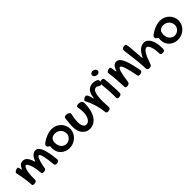

<svg xmlns="http://www.w3.org/2000/svg" viewBox="289 -1873 3222 3222"><g transform="rotate(-45 1900.0 -262.0)"><path d="M84 21Q80.6 -43.9 73 -98.9Q65.4 -153.8 57.4 -194.8Q49.3 -235.8 43.2 -261.2Q37.1 -286.6 37.1 -293Q37.1 -302.2 44.2 -311Q51.3 -319.8 62 -326.4Q72.8 -333 85.2 -336.9Q97.7 -340.8 107.9 -340.8Q116.2 -340.8 122.3 -337.9Q128.4 -335 130.9 -328.1Q133.3 -319.8 135.5 -310.8Q137.7 -301.8 140.1 -289.1Q143.1 -271 147.9 -271Q153.3 -271 160.2 -287.1Q169.9 -309.6 181.2 -324.2Q192.4 -338.9 205.3 -347.4Q218.3 -356 232.2 -359.4Q246.1 -362.8 261.2 -362.8Q307.1 -362.8 339.1 -326.7Q371.1 -290.5 389.2 -222.2Q391.6 -214.4 393.6 -212.2Q395.5 -210 397.9 -210Q400.4 -210 403.1 -212.2Q405.8 -214.4 408.2 -221.2Q419.9 -252.9 435.5 -275.1Q451.2 -297.4 468 -311.3Q484.9 -325.2 502.4 -331.5Q520 -337.9 536.1 -337.9Q565.9 -337.9 590.1 -316.2Q614.3 -294.4 633.1 -249.3Q651.9 -204.1 665.8 -135Q679.7 -65.9 689 28.8Q689 55.2 672.9 65.7Q656.7 76.2 628.9 76.2Q610.8 76.2 600.6 68.4Q590.3 60.5 588.9 47.9Q582.5 -20 575 -73Q567.4 -126 558.6 -162.4Q549.8 -198.7 539.3 -217.8Q528.8 -236.8 516.1 -236.8Q509.8 -236.8 500.2 -227.5Q490.7 -218.3 480 -193.6Q469.2 -168.9 457.5 -126.2Q445.8 -83.5 435.1 -17.1Q432.1 1.5 417.2 11.2Q402.3 21 380.9 21Q356 21 346.4 13.2Q336.9 5.4 335.9 -13.2Q334 -45.4 329.3 -77.4Q324.7 -109.4 317.9 -138.4Q311 -167.5 302.7 -192.1Q294.4 -216.8 285.2 -235.1Q275.9 -253.4 266.1 -263.7Q256.3 -273.9 247.1 -273.9Q234.9 -273.9 223.4 -256.8Q211.9 -239.7 202.9 -208.5Q193.8 -177.2 188.5 -133.3Q183.1 -89.4 183.1 -35.2Q183.1 -25.9 183.6 -16.8Q184.1 -7.8 184.1 2Q184.1 16.6 179.4 25.9Q174.8 35.2 166.3 40.5Q157.7 45.9 146.5 47.9Q135.3 49.8 122.1 49.8Q109.9 49.8 102.5 48.1Q95.2 46.4 91.3 43Q87.4 39.6 85.9 33.9Q84.5 28.3 84 21Z M756.8 -162.1Q756.8 -170.4 758.8 -180.7Q760.7 -190.9 760.7 -203.1Q760.7 -211.4 753.7 -215.8Q746.6 -220.2 737.8 -225.6Q729 -231 721.9 -239.3Q714.8 -247.6 714.8 -263.2Q714.8 -274.4 720.9 -285.6Q727.1 -296.9 738.8 -306.2Q767.6 -327.6 798.6 -344.7Q829.6 -361.8 860.6 -373.5Q891.6 -385.3 921.9 -391.6Q952.1 -397.9 980 -397.9Q1026.9 -397.9 1068.1 -380.6Q1109.4 -363.3 1139.9 -333.3Q1170.4 -303.2 1188.2 -262.9Q1206.1 -222.7 1206.1 -176.8Q1206.1 -131.8 1187.3 -91.6Q1168.5 -51.3 1136.7 -21Q1105 9.3 1062.3 27.1Q1019.5 44.9 972.2 44.9Q925.8 44.9 886.2 29.3Q846.7 13.7 817.9 -13.9Q789.1 -41.5 772.9 -79.3Q756.8 -117.2 756.8 -162.1ZM982.9 -43Q1003.4 -43 1025.4 -51.3Q1047.4 -59.6 1065.7 -75.4Q1084 -91.3 1095.9 -114.3Q1107.9 -137.2 1107.9 -166Q1107.9 -195.3 1097.2 -220.7Q1086.4 -246.1 1067.6 -264.9Q1048.8 -283.7 1023.2 -294.4Q997.6 -305.2 967.8 -305.2Q913.6 -305.2 884.8 -277.1Q856 -249 856 -190.9Q856 -159.2 865.5 -132.1Q875 -105 892.1 -85.2Q909.2 -65.4 932.4 -54.2Q955.6 -43 982.9 -43Z M1372.1 -172.9Q1372.1 -107.4 1392.1 -71.8Q1412.1 -36.1 1450.2 -36.1Q1474.1 -36.1 1494.4 -50.3Q1514.6 -64.5 1529.3 -89.8Q1543.9 -115.2 1552 -150.1Q1560.1 -185.1 1560.1 -226.1Q1560.1 -251 1558.1 -269.3Q1556.2 -287.6 1554 -302Q1551.8 -316.4 1549.8 -327.6Q1547.9 -338.9 1547.9 -349.1Q1547.9 -364.7 1561 -371.8Q1574.2 -378.9 1603 -378.9Q1639.6 -378.9 1659.9 -362.3Q1680.2 -345.7 1680.2 -314Q1680.2 -227.5 1663.3 -158.7Q1646.5 -89.8 1615 -41.7Q1583.5 6.3 1538.6 32.2Q1493.7 58.1 1438 58.1Q1398.4 58.1 1365 41.7Q1331.5 25.4 1307.4 -4.2Q1283.2 -33.7 1269.5 -74.5Q1255.9 -115.2 1255.9 -164.1Q1255.9 -182.6 1256.8 -203.6Q1257.8 -224.6 1259.8 -248.8Q1261.7 -272.9 1264.9 -301.3Q1268.1 -329.6 1272 -362.8Q1273.4 -377 1285.4 -385.5Q1297.4 -394 1315.9 -394Q1332.5 -394 1347.2 -390.6Q1361.8 -387.2 1372.3 -381.3Q1382.8 -375.5 1388.9 -367.7Q1395 -359.9 1395 -351.1Q1395 -342.3 1391.4 -323.5Q1387.7 -304.7 1383.5 -280.5Q1379.4 -256.3 1375.7 -228.3Q1372.1 -200.2 1372.1 -172.9Z M2003.4 -365.2Q1985.4 -365.2 1971.7 -355.7Q1958 -346.2 1948.2 -329.3Q1938.5 -312.5 1932.1 -289.8Q1925.8 -267.1 1921.9 -240.2Q1918 -213.4 1916.5 -184.1Q1915 -154.8 1915 -125Q1915 -85.9 1918.2 -48.1Q1921.4 -10.3 1921.4 22Q1921.4 43 1905.8 54.9Q1890.1 66.9 1861.3 66.9Q1856 66.9 1849.1 65.9Q1842.3 64.9 1836.2 62Q1830.1 59.1 1825.4 54Q1820.8 48.8 1820.3 40Q1815.9 -2.9 1807.6 -47.9Q1799.3 -92.8 1786.9 -137.5Q1774.4 -182.1 1757.1 -226.1Q1739.7 -270 1717.3 -312Q1713.4 -319.3 1710.7 -325.7Q1708 -332 1708 -337.9Q1708 -345.2 1714.6 -353.8Q1721.2 -362.3 1731.2 -369.6Q1741.2 -377 1753.2 -381.6Q1765.1 -386.2 1776.4 -386.2Q1794.9 -386.2 1809.1 -360.6Q1823.2 -335 1835.4 -278.8Q1837.9 -269 1839.4 -265.1Q1840.8 -261.2 1843.3 -261.2Q1848.6 -261.2 1850.1 -277.8Q1856 -324.2 1870.1 -357.7Q1884.3 -391.1 1905.5 -412.8Q1926.8 -434.6 1954.3 -444.8Q1981.9 -455.1 2015.1 -455.1Q2034.2 -455.1 2053.7 -451.7Q2073.2 -448.2 2088.9 -441.4Q2104.5 -434.6 2114.3 -424.8Q2124 -415 2124 -402.8Q2124 -394 2120.4 -382.1Q2116.7 -370.1 2110.8 -359.1Q2105 -348.1 2097.4 -340.6Q2089.8 -333 2082 -333Q2073.2 -333 2064.9 -338.1Q2056.6 -343.3 2047.1 -349.1Q2037.6 -355 2027.1 -360.1Q2016.6 -365.2 2003.4 -365.2Z M2166 -498Q2151.9 -498 2139.4 -502.2Q2127 -506.3 2117.9 -513.9Q2108.9 -521.5 2103.5 -531.7Q2098.1 -542 2098.1 -554.2Q2098.1 -574.7 2114.5 -587.4Q2130.9 -600.1 2158.2 -600.1Q2170.9 -600.1 2182.6 -595.5Q2194.3 -590.8 2203.4 -583Q2212.4 -575.2 2217.8 -564.7Q2223.1 -554.2 2223.1 -543Q2223.1 -522 2207.8 -510Q2192.4 -498 2166 -498ZM2099.1 -349.1Q2099.1 -366.2 2114 -377.2Q2128.9 -388.2 2153.3 -388.2Q2197.3 -388.2 2200.2 -357.9Q2202.1 -336.9 2204.3 -310.5Q2206.5 -284.2 2208.7 -254.6Q2210.9 -225.1 2212.6 -193.6Q2214.4 -162.1 2215.8 -131.6Q2217.3 -101.1 2218.3 -72.8Q2219.2 -44.4 2219.2 -21Q2219.2 3.4 2201.9 15.6Q2184.6 27.8 2151.4 27.8Q2136.2 27.8 2127.7 20.8Q2119.1 13.7 2119.1 0Q2119.1 -67.4 2116 -126.2Q2112.8 -185.1 2109.1 -231Q2105.5 -276.9 2102.3 -307.4Q2099.1 -337.9 2099.1 -349.1Z M2317.9 -394Q2317.9 -401.4 2324.2 -408.4Q2330.6 -415.5 2340.8 -421.1Q2351.1 -426.8 2364 -430.4Q2377 -434.1 2390.1 -434.1Q2397.5 -434.1 2402.6 -430.2Q2407.7 -426.3 2411.6 -415.3Q2415.5 -404.3 2418.7 -384.5Q2421.9 -364.7 2424.8 -333Q2426.8 -323.2 2428.5 -318.1Q2430.2 -313 2433.1 -313Q2437.5 -313 2441.9 -328.1Q2477.5 -431.2 2544.9 -431.2Q2576.2 -431.2 2601.8 -411.6Q2627.4 -392.1 2649.7 -347.9Q2671.9 -303.7 2691.9 -231.7Q2711.9 -159.7 2731.9 -54.2Q2732.9 -48.8 2733.4 -44.4Q2733.9 -40 2733.9 -36.1Q2733.9 -24.9 2728.8 -16.8Q2723.6 -8.8 2715.3 -3.7Q2707 1.5 2696.8 4.2Q2686.5 6.8 2676.3 6.8Q2655.8 6.8 2646.7 2.4Q2637.7 -2 2635.3 -14.2Q2621.1 -88.4 2607.7 -146Q2594.2 -203.6 2581.3 -242.9Q2568.4 -282.2 2555.7 -302.7Q2543 -323.2 2530.3 -323.2Q2517.6 -323.2 2506.6 -307.4Q2495.6 -291.5 2485.4 -257.8Q2475.1 -224.1 2465.6 -172.4Q2456.1 -120.6 2447.3 -48.8Q2444.8 -29.3 2427.7 -17.6Q2410.6 -5.9 2384.3 -5.9Q2366.7 -5.9 2357.4 -13.2Q2348.1 -20.5 2347.2 -33.2Q2342.8 -134.8 2337.6 -200.4Q2332.5 -266.1 2328.1 -305.9Q2323.7 -345.7 2320.8 -365.2Q2317.9 -384.8 2317.9 -394Z M2771 -470.2Q2771 -522.9 2839.4 -522.9Q2851.1 -522.9 2859.9 -516.6Q2868.7 -510.3 2870.1 -499Q2874.5 -469.2 2877.9 -439.9Q2881.3 -410.6 2884.5 -374.3Q2887.7 -337.9 2890.9 -290.3Q2894 -242.7 2897.9 -176.8Q2897.9 -169.9 2900.1 -167Q2902.3 -164.1 2905.3 -164.1Q2909.7 -164.1 2914.1 -172.9Q2930.7 -209.5 2951.2 -238.5Q2971.7 -267.6 2995.1 -287.8Q3018.6 -308.1 3044.7 -318.6Q3070.8 -329.1 3098.1 -329.1Q3134.3 -329.1 3163.6 -308.6Q3192.9 -288.1 3213.4 -250.5Q3233.9 -212.9 3245.1 -159.4Q3256.3 -106 3256.3 -40Q3256.3 -22 3253.7 -10.5Q3251 1 3244.6 7.8Q3238.3 14.6 3227.1 17.3Q3215.8 20 3199.2 20Q3176.3 20 3166.3 11.2Q3156.2 2.4 3156.2 -16.1Q3156.2 -62 3150.1 -102.8Q3144 -143.6 3133.3 -174.3Q3122.6 -205.1 3108.2 -223.1Q3093.8 -241.2 3077.1 -241.2Q3039.6 -241.2 3002.2 -180.2Q2964.8 -119.1 2924.3 3.9Q2920.4 15.1 2915.5 22.5Q2910.6 29.8 2904.1 34.2Q2897.5 38.6 2888.2 40.3Q2878.9 42 2866.2 42Q2840.3 42 2829.3 32.2Q2818.4 22.5 2817.4 0Q2814.5 -85 2806.9 -162.4Q2799.3 -239.7 2791.3 -302.5Q2783.2 -365.2 2777.1 -408.9Q2771 -452.6 2771 -470.2Z M3328.1 -162.1Q3328.1 -170.4 3330.1 -180.7Q3332 -190.9 3332 -203.1Q3332 -211.4 3325 -215.8Q3317.9 -220.2 3309.1 -225.6Q3300.3 -231 3293.2 -239.3Q3286.1 -247.6 3286.1 -263.2Q3286.1 -274.4 3292.2 -285.6Q3298.3 -296.9 3310.1 -306.2Q3338.9 -327.6 3369.9 -344.7Q3400.9 -361.8 3431.9 -373.5Q3462.9 -385.3 3493.2 -391.6Q3523.4 -397.9 3551.3 -397.9Q3598.1 -397.9 3639.4 -380.6Q3680.7 -363.3 3711.2 -333.3Q3741.7 -303.2 3759.5 -262.9Q3777.3 -222.7 3777.3 -176.8Q3777.3 -131.8 3758.5 -91.6Q3739.7 -51.3 3708 -21Q3676.3 9.3 3633.5 27.1Q3590.8 44.9 3543.5 44.9Q3497.1 44.9 3457.5 29.3Q3418 13.7 3389.2 -13.9Q3360.4 -41.5 3344.2 -79.3Q3328.1 -117.2 3328.1 -162.1ZM3554.2 -43Q3574.7 -43 3596.7 -51.3Q3618.7 -59.6 3637 -75.4Q3655.3 -91.3 3667.2 -114.3Q3679.2 -137.2 3679.2 -166Q3679.2 -195.3 3668.5 -220.7Q3657.7 -246.1 3638.9 -264.9Q3620.1 -283.7 3594.5 -294.4Q3568.8 -305.2 3539.1 -305.2Q3484.9 -305.2 3456.1 -277.1Q3427.2 -249 3427.2 -190.9Q3427.2 -159.2 3436.8 -132.1Q3446.3 -105 3463.4 -85.2Q3480.5 -65.4 3503.7 -54.2Q3526.9 -43 3554.2 -43Z"/></g></svg>

Font: Gochi Hand
Style: Regular
Weight: 400
Designer: Juan Pablo del Peral
Foundry: Juan Pablo del Peral
Version: Version 1.001